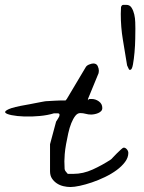

<svg xmlns="http://www.w3.org/2000/svg" viewBox="-195 -750 579 771"><path d="M30.3 -261.7Q32.2 -265.6 38.1 -273.9Q43.9 -282.2 43.9 -288.1V-291Q43.9 -292 42 -293.5Q40 -294.9 39.1 -294.9H21.5Q-3.9 -287.1 -35.6 -284.2Q-67.4 -281.2 -97.2 -282.2Q-127 -283.2 -148.4 -287.6Q-169.9 -292 -173.8 -297.9Q-177.7 -303.7 -159.2 -312Q-140.6 -320.3 -88.9 -329.1Q-85.9 -329.1 -75.7 -331.5Q-65.4 -334 -53.2 -335.9Q-41 -337.9 -30.3 -340.3Q-19.5 -342.8 -16.6 -342.8Q-12.7 -343.8 0 -344.2Q12.7 -344.7 25.9 -345.7Q39.1 -346.7 51.3 -346.7Q63.5 -346.7 68.4 -346.7L73.2 -352.5L149.4 -480.5Q153.3 -487.3 163.6 -491.2Q173.8 -495.1 179.7 -495.1Q192.4 -495.1 197.3 -484.9Q202.1 -474.6 202.1 -464.8Q202.1 -463.9 201.7 -462.9Q201.2 -461.9 201.2 -460.9V-457L158.2 -352.5V-346.7Q160.2 -352.5 165.5 -352.5Q170.9 -352.5 173.8 -352.5Q188.5 -352.5 202.1 -342.8Q215.8 -333 215.8 -316.4Q215.8 -308.6 210.9 -303.7Q206.1 -298.8 199.2 -295.9Q192.4 -293 184.6 -291.5Q176.8 -290 170.9 -290Q159.2 -290 148.9 -293Q138.7 -295.9 127 -295.9Q116.2 -295.9 107.4 -284.7Q98.6 -273.4 91.3 -255.4Q84 -237.3 79.1 -214.8Q74.2 -192.4 70.3 -170.9Q66.4 -149.4 64.9 -130.9Q63.5 -112.3 63.5 -102.5Q63.5 -98.6 64 -86.9Q64.5 -75.2 64.5 -71.3Q65.4 -65.4 69.3 -61Q73.2 -56.6 77.1 -51.8H99.6Q138.7 -51.8 177.2 -69.3Q215.8 -86.9 250 -109.4Q252 -110.4 259.3 -118.7Q266.6 -127 275.4 -135.3Q284.2 -143.6 291.5 -150.4Q298.8 -157.2 301.8 -157.2Q308.6 -157.2 314.5 -150.4Q320.3 -143.6 320.3 -135.7Q320.3 -117.2 307.1 -99.6Q293.9 -82 273.4 -66.9Q252.9 -51.8 226.6 -39.1Q200.2 -26.4 174.3 -17.6Q148.4 -8.8 125.5 -3.9Q102.5 1 87.9 1Q74.2 1 59.6 -2.4Q44.9 -5.9 33.2 -13.7Q21.5 -21.5 13.7 -33.2Q5.9 -44.9 5.9 -62.5V-170.9ZM315.4 -487.3Q306.6 -542 298.3 -591.3Q290 -640.6 290 -694.3Q290 -697.3 290.5 -708Q291 -718.8 291 -721.7Q293.9 -730.5 300.3 -730.5Q306.6 -730.5 312.5 -730.5Q326.2 -730.5 333.5 -718.8Q340.8 -707 344.2 -691.9Q347.7 -676.8 348.1 -660.6Q348.6 -644.5 348.6 -634.8Q348.6 -622.1 348.1 -594.7Q347.7 -567.4 345.2 -540Q342.8 -512.7 338.9 -491.2Q335 -469.7 328.1 -469.7H325.2Q324.2 -469.7 323.2 -470.7Q322.3 -472.7 319.3 -479Q316.4 -485.4 315.4 -487.3Z"/></svg>

Font: Cedarville Cursive
Style: Regular
Weight: 400
Designer: Kimberly Geswein
Foundry: Kimberly Geswein
Version: Version 1.001 2010